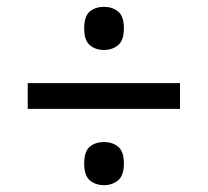

<svg xmlns="http://www.w3.org/2000/svg" viewBox="-20 -638 607 561"><path d="M61 -320V-395H506V-320ZM284 -97Q259 -97 242.5 -111Q226 -125 226 -160Q226 -196 242.5 -209.5Q259 -223 284 -223Q308 -223 325 -209.5Q342 -196 342 -160Q342 -125 325 -111Q308 -97 284 -97ZM284 -492Q259 -492 242.5 -506Q226 -520 226 -555Q226 -591 242.5 -604.5Q259 -618 284 -618Q308 -618 325 -604.5Q342 -591 342 -555Q342 -520 325 -506Q308 -492 284 -492Z"/></svg>

Font: Noto Serif Hebrew ExtraBold
Style: Regular
Weight: 800
Version: Version 2.003